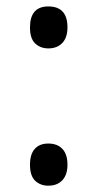

<svg xmlns="http://www.w3.org/2000/svg" viewBox="-20 -569 306 603"><path d="M74.2 -51.8Q74.2 -84.5 89.1 -101.3Q104 -118.2 131.8 -118.2Q160.2 -118.2 176 -101.3Q191.9 -84.5 191.9 -51.8Q191.9 -20 175.8 -2.9Q159.7 14.2 131.8 14.2Q106.9 14.2 90.6 -1.2Q74.2 -16.6 74.2 -51.8ZM74.2 -482.9Q74.2 -548.8 131.8 -548.8Q191.9 -548.8 191.9 -482.9Q191.9 -451.2 175.8 -434.1Q159.7 -417 131.8 -417Q106.9 -417 90.6 -432.4Q74.2 -447.8 74.2 -482.9Z"/></svg>

Font: f0_2797  
Style: Regular
Weight: 400
Foundry: Ascender Corporation
Version: Version 1.10